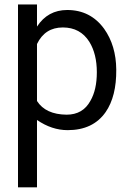

<svg xmlns="http://www.w3.org/2000/svg" viewBox="-20 -720 583 849"><path d="M279.3 -144.5Q209 -144.5 143.6 -189.5V108.4H59.6V-700.2H143.6V-602.5Q191.4 -675.8 277.3 -675.8Q379.9 -675.8 440.4 -592.8Q493.2 -518.6 494.1 -412.1Q495.1 -293.9 447.3 -224.6Q391.6 -144.5 279.3 -144.5ZM257.8 -598.6Q178.7 -598.6 143.6 -525.4V-273.4Q181.6 -213.9 274.4 -212.9Q346.7 -212.9 379.9 -274.4Q408.2 -323.2 408.2 -400.4Q408.2 -481.4 375 -535.2Q335 -598.6 257.8 -598.6Z"/></svg>

Font: Puritan
Style: Regular
Weight: 400
Version: 2.0a